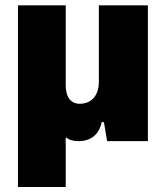

<svg xmlns="http://www.w3.org/2000/svg" viewBox="-20 -541 636 736"><path d="M48.8 175.8H231.9V-13.2H234.9C248 -2.9 262.2 0 283.2 0C310.1 0 357.4 -10.7 369.6 -72.8H378.4L390.6 0H546.9V-520.5H358.9V-227.5C358.9 -161.6 316.9 -143.1 286.6 -143.1C231.9 -143.1 231.9 -201.7 231.9 -218.8V-520.5H48.8Z"/></svg>

Font: Wand UI Pro Black
Style: Regular
Weight: 900
Designer: Andreas Faust
Version: Version 1.003;FEAKit 1.0